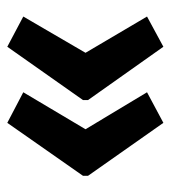

<svg xmlns="http://www.w3.org/2000/svg" viewBox="10 -536 479 540"><g transform="rotate(90 250.0 -265.5)"><path d="M111 -485 261 -273V-259L111 -46L26 -91L128 -266L26 -439ZM325 -485 474 -273V-259L325 -46L239 -91L343 -266L239 -439Z"/></g></svg>

Font: Noto Sans Mono ExtraCondensed
Style: Bold
Weight: 700
Width: 2
Designer: Monotype Design Team
Foundry: Monotype Imaging Inc.
Version: Version 2.014